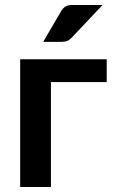

<svg xmlns="http://www.w3.org/2000/svg" viewBox="-20 -751 460 771"><path d="M408.5 -421.5H184.5V0H61V-513H408.5ZM392 -731 268.5 -600.5Q259 -590.5 250.2 -586.8Q241.5 -583 227.5 -583H153.5L224.5 -704.5Q232 -717.5 242 -724.2Q252 -731 272 -731Z"/></svg>

Font: Lato 2
Style: Bold
Weight: 700
Designer: Lukasz Dziedzic with Adam Twardoch and Botio Nikoltchev
Foundry: tyPoland Lukasz Dziedzic
Version: Version 2.015; 2015-08-06; http://www.latofonts.com/